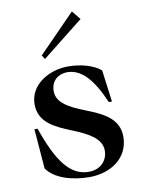

<svg xmlns="http://www.w3.org/2000/svg" viewBox="-87 -826 671 901"><g transform="rotate(-10 248.5 -376.0)"><path d="M266 14C368 14 455 -44 455 -146C455 -236 374 -269 298 -299C230 -326 170 -355 170 -412C170 -464 208 -489 247 -489C313 -489 366 -434 416 -317H431L411 -469C377 -498 316 -515 256 -515C164 -515 71 -459 71 -367C71 -278 149 -246 225 -215C296 -186 358 -155 358 -96C358 -55 329 -11 267 -11C178 -11 121 -91 65 -252H50L65 -63C100 -11 183 14 266 14ZM353 -724 319 -766 144 -587 156 -568Z"/></g></svg>

Font: Sprat Condensed Medium
Style: Regular
Weight: 500
Width: 3
Designer: Ethan Nakache
Foundry: Collletttivo
Version: Version 2.000;Glyphs 3.2 (3217)